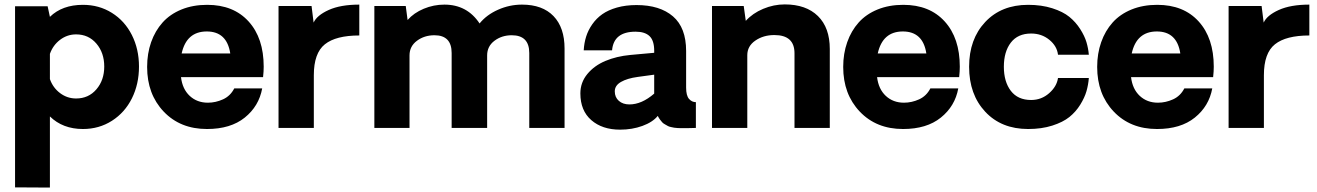

<svg xmlns="http://www.w3.org/2000/svg" viewBox="-20 -577 5938 866"><path d="M354 -555.2Q426.8 -555.2 484.6 -519Q542.5 -482.9 574.7 -419.2Q606.9 -355.5 606.9 -276.9Q606.9 -197.8 575 -133.5Q543 -69.3 484.9 -32.2Q426.8 4.9 354 4.9Q263.2 4.9 205.1 -51.8V269L47.9 268.1V-548.8H194.8L205.1 -501Q260.7 -555.2 354 -555.2ZM323.2 -132.8Q379.4 -132.8 414.8 -174.1Q450.2 -215.3 450.2 -276.9Q450.2 -338.9 414.8 -380.4Q379.4 -421.9 323.2 -421.9Q283.2 -421.9 251 -397.5Q218.8 -373 205.1 -334V-220.2Q218.8 -181.2 251 -157Q283.2 -132.8 323.2 -132.8Z M1169.4 -275.9Q1169.4 -254.9 1166.5 -229H796.4Q802.7 -175.3 835.7 -144.5Q868.7 -113.8 917.5 -113.8Q952.6 -113.8 985.8 -128.9Q1019 -144 1036.6 -178.2H1162.6Q1147.9 -98.1 1084 -46.6Q1020 4.9 913.6 4.9Q793 4.9 718.3 -73.7Q643.6 -152.3 643.6 -274.9Q643.6 -335.4 661.6 -386.7Q679.7 -438 713.4 -475.6Q747.1 -513.2 798.6 -534.2Q850.1 -555.2 914.6 -555.2Q1033.2 -555.2 1101.3 -480.2Q1169.4 -405.3 1169.4 -275.9ZM912.6 -435.1Q821.3 -435.1 799.3 -335.9H1018.6Q1003.4 -435.1 912.6 -435.1Z M1600.6 -556.2V-417Q1495.1 -417 1445.3 -377.2Q1395.5 -337.4 1395.5 -237.8V0H1236.3V-549.8H1385.3L1394.5 -475.1Q1409.2 -507.8 1462.6 -532Q1516.1 -556.2 1600.6 -556.2Z M2334.5 -556.2Q2426.8 -556.2 2476.6 -504.4Q2526.4 -452.6 2526.4 -357.9V0H2367.2V-337.9Q2367.2 -418 2288.1 -418Q2243.2 -418 2210.2 -393.1Q2177.2 -368.2 2177.2 -327.1V0H2017.1V-337.9Q2017.1 -418 1939.5 -418Q1894 -418 1860.6 -393.1Q1827.1 -368.2 1827.1 -327.1V0H1668.5V-549.8H1810.1L1818.4 -486.8Q1846.7 -519 1891.4 -537.6Q1936 -556.2 1984.4 -556.2Q2086.9 -556.2 2143.1 -471.2Q2174.8 -510.3 2226.6 -533.2Q2278.3 -556.2 2334.5 -556.2Z M2776.9 7.8Q2696.3 7.8 2647 -35.2Q2597.7 -78.1 2597.7 -155.8Q2597.7 -205.1 2629.2 -243.2Q2660.6 -281.2 2710.7 -302.2Q2760.7 -323.2 2822.8 -329.1L2930.7 -338.9V-348.1Q2930.7 -394 2909.7 -414.1Q2888.7 -434.1 2846.7 -434.1Q2748 -434.1 2740.7 -350.1H2612.8Q2614.7 -383.3 2623.8 -412.1Q2632.8 -440.9 2651.4 -467.5Q2669.9 -494.1 2696.5 -512.9Q2723.1 -531.7 2762.7 -543Q2802.2 -554.2 2851.1 -554.2Q2956.1 -554.2 3015.4 -503.2Q3074.7 -452.1 3074.7 -347.2V-182.1Q3074.7 -146 3087.6 -131.1Q3100.6 -116.2 3118.7 -116.2V0Q3113.8 0 3100.6 0.5Q3087.4 1 3079.1 1Q3078.1 1 3065.4 1Q3052.7 1 3050.3 1Q3047.9 1 3036.1 0.5Q3024.4 0 3020.8 -1Q3017.1 -2 3006.8 -3.9Q2996.6 -5.9 2992.2 -8.8Q2987.8 -11.7 2979.7 -15.9Q2971.7 -20 2966.8 -25.4Q2961.9 -30.8 2956.5 -38.1Q2951.2 -45.4 2946.8 -54.2Q2923.8 -25.9 2877.4 -9Q2831.1 7.8 2776.9 7.8ZM2818.8 -106Q2874.5 -106 2930.7 -154.8V-240.2L2856 -230Q2809.1 -223.6 2781 -207.5Q2752.9 -191.4 2752.9 -165Q2752.9 -138.2 2771.2 -122.1Q2789.6 -106 2818.8 -106Z M3519.5 -557.1Q3615.7 -557.1 3669.2 -504.6Q3722.7 -452.1 3722.7 -356V0H3563.5V-336.9Q3563.5 -418.9 3472.7 -418.9Q3423.3 -418.9 3387 -394Q3350.6 -369.1 3350.6 -328.1V0H3191.4V-549.8H3334.5L3343.8 -482.9Q3374.5 -517.1 3422.1 -537.1Q3469.7 -557.1 3519.5 -557.1Z M4309.1 -275.9Q4309.1 -254.9 4306.2 -229H3936Q3942.4 -175.3 3975.3 -144.5Q4008.3 -113.8 4057.1 -113.8Q4092.3 -113.8 4125.5 -128.9Q4158.7 -144 4176.3 -178.2H4302.2Q4287.6 -98.1 4223.6 -46.6Q4159.7 4.9 4053.2 4.9Q3932.6 4.9 3857.9 -73.7Q3783.2 -152.3 3783.2 -274.9Q3783.2 -335.4 3801.3 -386.7Q3819.3 -438 3853 -475.6Q3886.7 -513.2 3938.2 -534.2Q3989.7 -555.2 4054.2 -555.2Q4172.9 -555.2 4241 -480.2Q4309.1 -405.3 4309.1 -275.9ZM4052.2 -435.1Q3960.9 -435.1 3939 -335.9H4158.2Q4143.1 -435.1 4052.2 -435.1Z M4617.2 4.9Q4496.6 4.9 4423.8 -73Q4351.1 -150.9 4351.1 -275.9Q4351.1 -400.4 4423.8 -477.8Q4496.6 -555.2 4617.2 -555.2Q4677.7 -555.2 4726.1 -539.8Q4774.4 -524.4 4803.2 -501Q4832 -477.5 4852.1 -446Q4872.1 -414.6 4880.4 -386.7Q4888.7 -358.9 4891.1 -330.1H4752Q4747.6 -369.1 4712.9 -397.5Q4678.2 -425.8 4630.9 -425.8Q4570.8 -425.8 4539.3 -384.8Q4507.8 -343.8 4507.8 -275.9Q4507.8 -208.5 4539.3 -167.2Q4570.8 -126 4630.9 -126Q4677.2 -126 4711.9 -156.5Q4746.6 -187 4752 -225.1H4891.1Q4888.7 -194.3 4880.4 -165.5Q4872.1 -136.7 4852.3 -104.7Q4832.5 -72.8 4803.5 -49.3Q4774.4 -25.9 4726.3 -10.5Q4678.2 4.9 4617.2 4.9Z M5454.6 -275.9Q5454.6 -254.9 5451.7 -229H5081.5Q5087.9 -175.3 5120.8 -144.5Q5153.8 -113.8 5202.6 -113.8Q5237.8 -113.8 5271 -128.9Q5304.2 -144 5321.8 -178.2H5447.8Q5433.1 -98.1 5369.1 -46.6Q5305.2 4.9 5198.7 4.9Q5078.1 4.9 5003.4 -73.7Q4928.7 -152.3 4928.7 -274.9Q4928.7 -335.4 4946.8 -386.7Q4964.8 -438 4998.5 -475.6Q5032.2 -513.2 5083.7 -534.2Q5135.3 -555.2 5199.7 -555.2Q5318.4 -555.2 5386.5 -480.2Q5454.6 -405.3 5454.6 -275.9ZM5197.8 -435.1Q5106.4 -435.1 5084.5 -335.9H5303.7Q5288.6 -435.1 5197.8 -435.1Z M5885.7 -556.2V-417Q5780.3 -417 5730.5 -377.2Q5680.7 -337.4 5680.7 -237.8V0H5521.5V-549.8H5670.4L5679.7 -475.1Q5694.3 -507.8 5747.8 -532Q5801.3 -556.2 5885.7 -556.2Z"/></svg>

Font: Oakes Grotesk Bold
Style: Regular
Weight: 700
Designer: Samuel Oakes
Foundry: Samuel Oakes
Version: Version 1.000;PS 001.000;hotconv 1.0.88;makeotf.lib2.5.64775